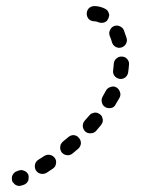

<svg xmlns="http://www.w3.org/2000/svg" viewBox="-20 -586 514 631"><path d="M21 -10Q19 -6 19 -1Q19 4 20 9Q22 14 26 17Q29 21 34 23Q38 25 43 25Q48 25 53 23Q56 22 59 21Q64 19 67 16Q71 12 73 7Q74 3 74 -2Q75 -7 73 -12Q69 -21 59 -25Q50 -29 40 -25Q37 -24 35 -23Q30 -22 27 -18Q23 -15 21 -10ZM98 -26Q104 -17 114 -15Q124 -13 133 -18Q143 -25 154 -32Q158 -35 161 -39Q163 -43 164 -48Q165 -53 164 -58Q163 -63 160 -67Q154 -75 144 -77Q134 -79 125 -73Q116 -67 106 -61Q97 -55 95 -45Q93 -35 98 -26ZM178 -103Q177 -98 179 -93Q180 -89 183 -85Q190 -77 200 -76Q211 -75 219 -82Q228 -90 238 -98Q245 -105 246 -115Q246 -126 239 -133Q233 -141 222 -142Q212 -142 204 -135Q195 -128 186 -120Q183 -117 180 -112Q178 -108 178 -103ZM260 -154Q268 -147 278 -148Q289 -148 296 -156Q304 -165 312 -175Q315 -179 317 -184Q318 -188 318 -193Q317 -198 315 -203Q313 -207 309 -210Q305 -213 300 -215Q296 -216 291 -216Q286 -215 281 -213Q277 -211 274 -207Q266 -198 258 -189Q252 -182 252 -171Q253 -161 260 -154ZM326 -234Q330 -231 335 -231Q340 -230 345 -231Q350 -232 354 -235Q358 -238 360 -243Q367 -254 373 -265Q378 -275 374 -284Q371 -294 362 -299Q353 -304 343 -300Q333 -297 328 -288Q323 -278 317 -268Q312 -259 315 -249Q317 -239 326 -234ZM372 -327Q382 -325 391 -331Q399 -337 401 -347Q403 -360 404 -374Q405 -384 398 -392Q391 -400 381 -400Q371 -401 363 -394Q355 -388 354 -377Q353 -366 352 -356Q350 -345 356 -337Q362 -329 372 -327ZM379 -430Q389 -433 394 -442Q399 -451 396 -461Q392 -474 387 -487Q383 -496 373 -500Q364 -504 354 -500Q345 -496 341 -486Q337 -477 341 -467Q345 -458 348 -447Q351 -437 360 -432Q369 -427 379 -430ZM322 -512Q327 -514 331 -517Q334 -521 336 -525Q338 -530 339 -535Q339 -540 337 -544Q335 -549 332 -553Q328 -556 324 -558Q307 -566 290 -566Q280 -566 272 -559Q265 -551 265 -541Q265 -531 272 -523Q280 -516 290 -516Q297 -516 303 -513Q308 -511 313 -511Q318 -511 322 -512Z"/></svg>

Font: FRB American Cursive Guidelines Dashed Black
Style: Bold Italic
Weight: 900
Italic angle: -25°
Version: Version 2.0;Modular Font Editor K font №1